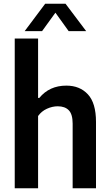

<svg xmlns="http://www.w3.org/2000/svg" viewBox="-20 -1016 594 1036"><path d="M59.5 -808H185.5V-487.5H192Q246.5 -554 338 -554Q410.5 -554 454.2 -507Q498 -460 498 -358V0H372V-349Q372 -399.5 351.2 -421Q330.5 -442.5 291.5 -442.5Q262.5 -442.5 233.2 -429.2Q204 -416 185.5 -390V0H59.5ZM445 -848H350.5L279 -947.5L207 -848H113L224 -996H333.5Z"/></svg>

Font: Encode Sans Semi Condensed SmBd
Style: Regular
Weight: 600
Width: 4
Designer: Multiple Designers
Foundry: Impallari Type
Version: Version 2.000